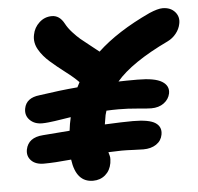

<svg xmlns="http://www.w3.org/2000/svg" viewBox="-52 -811 869 844"><g transform="rotate(-5 382.0 -388.5)"><path d="M116.2 -113.8Q79.6 -113.8 60.5 -133.5Q41.5 -153.3 46.9 -182.1Q57.6 -234.4 123 -238.8Q124.5 -238.8 241.2 -248Q244.6 -278.8 251 -305.2V-307.1Q238.8 -305.2 215.1 -301.5Q191.4 -297.9 179.7 -296.1Q168 -294.4 152.1 -292.7Q136.2 -291 124 -291Q89.8 -291 69.6 -311.8Q49.3 -332.5 55.2 -362.8Q64 -408.7 123 -415Q214.8 -428.7 292 -435.1Q293.9 -438.5 303.2 -457Q282.2 -479 245.8 -506.6Q209.5 -534.2 179.9 -560.3Q150.4 -586.4 133.8 -615.2Q114.7 -647.5 122.1 -682.1Q127.9 -713.4 151.6 -735.1Q175.3 -756.8 207 -756.8Q241.2 -756.8 261.2 -719.2Q272 -698.7 290.3 -678.7Q308.6 -658.7 323 -646.5Q337.4 -634.3 364.3 -613.5Q391.1 -592.8 402.8 -583Q490.2 -665 636.2 -732.9Q673.8 -749 694.8 -749Q730 -749 749.5 -726.8Q769 -704.6 762.2 -673.8Q757.8 -651.4 742.4 -632.1Q727.1 -612.8 705.1 -602.1Q541 -523.9 474.1 -444.8Q501 -445.8 558.1 -445.8Q633.8 -445.8 665.5 -426.3Q697.3 -406.7 690.9 -373Q685.5 -347.7 663.3 -331.3Q641.1 -314.9 607.9 -314.9Q590.8 -314.9 547.9 -319.1Q504.9 -323.2 463.9 -323.2Q435.5 -323.2 410.2 -321.8Q409.2 -318.8 407.5 -312.5Q405.8 -306.2 404.8 -303.2Q403.3 -294.9 397.9 -262.2Q478 -266.1 522 -266.1Q593.8 -266.1 621.1 -247.8Q648.4 -229.5 642.1 -195.8Q637.2 -168.9 614.3 -153.6Q591.3 -138.2 557.1 -138.2Q542.5 -138.2 513.9 -139.6Q485.4 -141.1 461.9 -141.1Q442.9 -141.1 402.8 -139.2Q407.7 -123 408.7 -116.5Q409.7 -109.9 407.2 -90.8Q401.4 -58.1 379.2 -39.1Q356.9 -20 325.2 -20Q250.5 -20 236.8 -121.1Q161.6 -113.8 116.2 -113.8Z"/></g></svg>

Font: Shantell Sans Bouncy
Style: Bold Italic
Weight: 700
Italic angle: -11.31°
Designer: Stephen Nixon, Anya Danilova, Shantell Martin
Foundry: Arrow Type
Version: Version 1.006;[9816181b4]